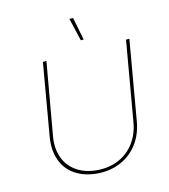

<svg xmlns="http://www.w3.org/2000/svg" viewBox="-129 -1002 978 1109"><g transform="rotate(-15 359.5 -447.5)"><path d="M104 -273 178 -700H199L123 -269Q111 -199 131 -144Q151 -89 199.5 -55Q248 -21 318 -15Q388 -9 446 -33Q504 -57 542.5 -107.5Q581 -158 593 -228L675 -700H695L613 -228Q600 -152 558.5 -97.5Q517 -43 454 -16.5Q391 10 315 4Q238 -3 185.5 -39Q133 -75 112 -135.5Q91 -196 104 -273ZM390 -900H412L439 -764H422Z"/></g></svg>

Font: Fixel Italic Variable Display Thin
Style: Italic
Weight: 100
Italic angle: -10°
Designer: AlfaBravo + MacPaw
Foundry: Kyrylo Tkachov, Marchela Mozhyna, Serhii Makarenko, Maria Weinstein, Zakhar Kryvoshyya
Version: Version 1.210;Glyphs 3.2 (3217)